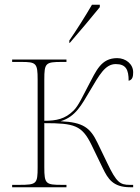

<svg xmlns="http://www.w3.org/2000/svg" viewBox="-20 -786 589 806"><path d="M271 -616V-606H273C312 -651 371 -721 399 -756V-766H366C340 -721 299 -656 271 -616ZM31 0H259V-10H240C172 -10 166 -14 166 -84V-269C292 -269 324 -260 364 -178L412 -79C433 -36 454 0 526 0H539V-10H525C484 -10 469 -20 430 -102L389 -187C359 -249 330 -273 234 -277C298 -296 323 -347 357 -404C397 -471 421 -517 466 -517C509 -517 520 -493 520 -447C537 -451 539 -466 539 -483C539 -517 508 -542 472 -542C404 -542 384 -489 351 -427C326 -380 310 -343 289 -322C253 -286 216 -279 166 -279V-452C166 -521 171 -526 239 -526H259V-536H31V-526H69C132 -526 138 -521 138 -452V-84C138 -14 134 -10 60 -10H31Z"/></svg>

Font: Noto Serif Display Thin
Style: Regular
Weight: 100
Designer: Monotype Design Team
Foundry: Monotype Imaging Inc.
Version: Version 2.009